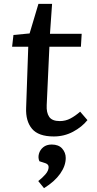

<svg xmlns="http://www.w3.org/2000/svg" viewBox="-20 -696 504 999"><path d="M50 -514 134 -522 180 -676H251L240 -520H405L401 -453H237L223 -149Q221 -110 236 -88Q251 -66 291 -66Q321 -66 346.5 -79.5Q372 -93 397 -115L435 -71Q406 -35 360 -10.5Q314 14 260 14Q180 14 146.5 -26Q113 -66 116 -135L127 -453H43ZM209 283 179 246Q200 230 216.5 211Q233 192 233 173Q233 159 216 153L185 143Q177 125 182.5 104.5Q188 84 205 70Q222 56 249 56Q285 56 303.5 77Q322 98 322 126Q322 167 293 208Q264 249 209 283Z"/></svg>

Font: Literata 7pt Medium
Style: Italic
Weight: 500
Italic angle: -2°
Designer: Latin by Veronika Burian and Jose Scaglione. Greek by Irene Vlachou. Cyrillic by Vera Evstafieva
Foundry: TypeTogether
Version: Version 3.002